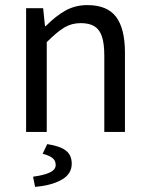

<svg xmlns="http://www.w3.org/2000/svg" viewBox="-20 -518 586 754"><path d="M149.4 -485.8 156.7 -415.5H159.7Q198.7 -455.1 237.3 -476.6Q275.9 -498 322.8 -498Q400.9 -498 435.8 -451.9Q470.7 -405.8 470.7 -310.5V0H389.6V-299.3Q389.6 -346.2 380.6 -373.8Q371.6 -401.4 351.6 -414.3Q331.5 -427.2 296.9 -427.2Q261.2 -427.2 232.4 -409.9Q203.6 -392.6 163.6 -352.5V0H82.5V-485.8ZM117.7 215.8 109.9 175.8Q152.3 170.4 175.5 159.4Q198.7 148.4 198.7 129.9Q198.7 111.8 185.1 101.8Q171.4 91.8 147.5 85.9L165.5 47.9Q216.3 55.7 239 73.5Q261.7 91.3 261.7 125Q261.7 166 220.9 188.5Q180.2 210.9 117.7 215.8Z"/></svg>

Font: Varta
Style: Regular
Weight: 400
Designer: Joana Correia, Viktoriya Grabowska, Eben Sorkin
Foundry: Sorkin Type
Version: Version 1.003; ttfautohint (v1.3) -l 8 -r 24 -G 200 -x 12 -H